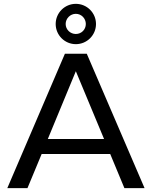

<svg xmlns="http://www.w3.org/2000/svg" viewBox="-20 -980 790 1000"><path d="M432 -700H318L18 0H123L197 -178H554L628 0H733ZM375 -750C433 -750 480 -797 480 -855C480 -913 433 -960 375 -960C317 -960 270 -913 270 -855C270 -797 317 -750 375 -750ZM375 -803C346 -803 322 -826 322 -855C322 -884 346 -908 375 -908C404 -908 427 -884 427 -855C427 -826 404 -803 375 -803ZM229 -256 375 -609 522 -256Z"/></svg>

Font: Gully
Style: Regular
Weight: 400
Designer: jaikishan Patel
Foundry: MagicType
Version: Version 1.000;Glyphs 3.2 (3242)